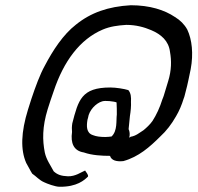

<svg xmlns="http://www.w3.org/2000/svg" viewBox="-20 -621 754 733"><path d="M87 -203C60 -116 58 -49 80 1C88 14 94 28 103 42C118 52 130 67 149 75C159 80 191 92 207 92C274 93 303 66 316 53C318 45 307 35 305 30C290 36 268 53 239 52C214 51 199 46 185 33C173 10 157 -11 151 -39C142 -85 141 -136 162 -204C169 -227 177 -250 185 -273C223 -387 285 -471 372 -508C400 -520 430 -524 462 -526C500 -526 531 -517 557 -506C595 -490 624 -465 629 -423C635 -390 635 -353 622 -311L605 -255C603 -250 602 -246 600 -242C590 -210 577 -182 562 -159C553 -146 539 -133 528 -124C512 -114 499 -102 479 -99C477 -97 475 -96 473 -96C477 -106 475 -120 471 -128L476 -178C479 -196 481 -217 480 -232C481 -250 480 -265 470 -277C454 -282 422 -287 401 -287C291 -287 279 -239 256 -150C254 -138 254 -126 255 -117C249 -75 261 -45 300 -39C331 -28 369 -26 400 -26C405 -9 424 -3 451 -6C509 -22 552 -60 592 -100C615 -121 635 -147 652 -177C664 -197 674 -221 681 -244C685 -253 686 -262 689 -272C697 -301 702 -329 708 -357C719 -416 713 -470 695 -508C684 -528 668 -544 648 -556C608 -583 552 -601 479 -601C393 -596 327 -573 270 -527C221 -489 182 -429 151 -370C133 -338 115 -289 100 -244ZM314 -164 316 -171C320 -200 346 -227 370 -234C381 -238 416 -234 425 -230C426 -215 426 -198 426 -184C423 -160 429 -122 406 -100C399 -99 390 -98 382 -98C363 -98 347 -100 335 -105C309 -113 310 -140 314 -164Z"/></svg>

Font: SolarCharger
Style: 552
Weight: 400
Designer: Mew Too
Foundry: Cannot Into Space Fonts/KineticPlasma Fonts
Version: Version 1.100